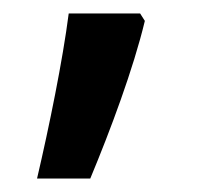

<svg xmlns="http://www.w3.org/2000/svg" viewBox="-20 -136 299 285"><path d="M188 -116H82C73 -46 53 52 35 129H114C144 57 178 -34 195 -105Z"/></svg>

Font: Noto Sans Thai Medium
Style: Regular
Weight: 500
Designer: Monotype Design Team
Foundry: Monotype Imaging Inc.
Version: Version 1.901